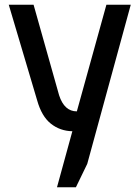

<svg xmlns="http://www.w3.org/2000/svg" viewBox="-20 -555 590 812"><path d="M286 0Q234 -1 195 -32Q156 -63 137 -131L17 -535H122L230 -152Q252 -84 305 -84L430 -535H533L349 138L301 237H221Z"/></svg>

Font: Exo Medium
Style: Regular
Weight: 500
Designer: Natanael Gama
Foundry: Natanael Gama
Version: Version 1.500; ttfautohint (v1.6)